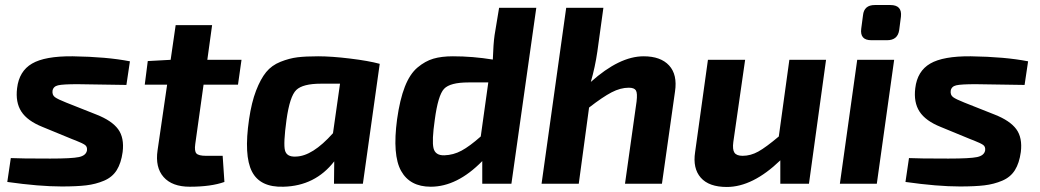

<svg xmlns="http://www.w3.org/2000/svg" viewBox="-20 -731 4138 764"><path d="M268 -177 149 -226Q89 -250 65 -287Q41 -324 48 -380Q56 -448 107.5 -478Q159 -508 269 -507Q405 -505 497 -487L483 -393Q291 -396 288 -396Q230 -396 211 -391.5Q192 -387 189 -370Q187 -353 198.5 -344.5Q210 -336 243 -323L364 -275Q425 -251 450 -217Q475 -183 468 -126Q462 -82 444.5 -54Q427 -26 394 -12Q361 2 323 6.5Q285 11 226 11Q136 11 9 -7L23 -102Q59 -100 180 -100Q266 -100 294 -106Q322 -112 326 -132Q328 -147 318.5 -154Q309 -161 281 -172Q273 -175 268 -177Z M790 -394 757 -158Q753 -130 761.5 -120.5Q770 -111 800 -111H866L873 -7Q820 12 735 12Q665 12 631 -26.5Q597 -65 607 -133L645 -394H556L568 -488L659 -493L679 -631H824L805 -493H941L927 -394Z M1424 0H1309L1310 -89Q1234 9 1108 12Q1015 15 982.5 -48.5Q950 -112 971 -256Q981 -324 999 -370.5Q1017 -417 1039 -444Q1061 -471 1096 -485Q1131 -499 1163.5 -503Q1196 -507 1246 -507Q1299 -507 1373 -498Q1447 -489 1491 -477ZM1333 -398H1257Q1185 -398 1159 -373Q1133 -348 1120 -254Q1107 -159 1114 -132.5Q1121 -106 1157 -108Q1223 -109 1305 -201Z M2114 -700 2015 0H1899V-90Q1799 12 1694 12Q1611 12 1576 -51Q1541 -114 1560 -256Q1571 -335 1591 -386Q1611 -437 1641.5 -462.5Q1672 -488 1704.5 -497.5Q1737 -507 1782 -507Q1861 -507 1941 -494Q1943 -556 1948 -591L1966 -700ZM1923 -403H1844Q1771 -403 1747 -377.5Q1723 -352 1710 -254Q1698 -171 1705 -141.5Q1712 -112 1748 -113Q1784 -114 1816.5 -131.5Q1849 -149 1893 -188Z M2381 -700 2357 -526Q2348 -464 2331 -405Q2445 -507 2541 -507Q2609 -507 2642.5 -470.5Q2676 -434 2666 -367L2614 0H2467L2513 -327Q2517 -360 2510.5 -371Q2504 -382 2482 -382Q2449 -382 2413.5 -363.5Q2378 -345 2324 -303L2283 0H2135L2233 -700Z M3267 -493 3199 0H3085V-93Q2975 13 2872 13Q2801 13 2768.5 -24Q2736 -61 2746 -126L2797 -493H2945L2898 -166Q2894 -136 2902.5 -123.5Q2911 -111 2935 -111Q2967 -111 2997.5 -128Q3028 -145 3079 -188L3121 -493Z M3461 -711H3523Q3570 -711 3565 -665L3558 -611Q3552 -571 3510 -571H3447Q3401 -571 3407 -617L3414 -670Q3418 -711 3461 -711ZM3469 0H3322L3391 -493H3538Z M3842 -177 3723 -226Q3663 -250 3639 -287Q3615 -324 3622 -380Q3630 -448 3681.5 -478Q3733 -508 3843 -507Q3979 -505 4071 -487L4057 -393Q3865 -396 3862 -396Q3804 -396 3785 -391.5Q3766 -387 3763 -370Q3761 -353 3772.5 -344.5Q3784 -336 3817 -323L3938 -275Q3999 -251 4024 -217Q4049 -183 4042 -126Q4036 -82 4018.5 -54Q4001 -26 3968 -12Q3935 2 3897 6.5Q3859 11 3800 11Q3710 11 3583 -7L3597 -102Q3633 -100 3754 -100Q3840 -100 3868 -106Q3896 -112 3900 -132Q3902 -147 3892.5 -154Q3883 -161 3855 -172Q3847 -175 3842 -177Z"/></svg>

Font: Ezarion
Style: Bold Italic
Weight: 700
Italic angle: -8°
Designer: Natanael Gama
Version: Version 1.001;PS 001.001;hotconv 1.0.70;makeotf.lib2.5.58329